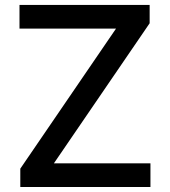

<svg xmlns="http://www.w3.org/2000/svg" viewBox="-20 -747 679 767"><path d="M61.1 0V-73.2L443.5 -632.8H57.9V-727.3H577.8V-654.1L195.3 -94.5H581V0Z"/></svg>

Font: Inter UI Medium
Style: Regular
Weight: 500
Designer: Rasmus Andersson
Foundry: rsms
Version: 3.2;8d6f07862